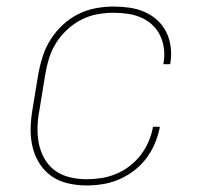

<svg xmlns="http://www.w3.org/2000/svg" viewBox="-20 -558 640 586"><path d="M244 8Q215 8 187 1.5Q159 -5 137 -20.5Q115 -36 100.5 -59Q86 -82 79.5 -109Q73 -136 73.5 -165Q74 -194 79 -223L97 -333Q102 -360 110.5 -386.5Q119 -413 134.5 -437.5Q150 -462 171.5 -482Q193 -502 219 -515Q245 -528 272.5 -533Q300 -538 326 -538Q351 -538 375.5 -534.5Q400 -531 421.5 -521.5Q443 -512 460 -496.5Q477 -481 487.5 -460Q498 -439 501 -414.5Q504 -390 500 -366Q500 -365 499.5 -364Q499 -363 499 -362H479Q479 -363 479 -364Q479 -365 479 -365Q483 -387 480.5 -408.5Q478 -430 469 -449Q460 -468 445 -482Q430 -496 410.5 -504.5Q391 -513 369.5 -516Q348 -519 326 -519Q302 -519 277 -514.5Q252 -510 228.5 -498Q205 -486 185 -467.5Q165 -449 151 -426.5Q137 -404 129.5 -379.5Q122 -355 118 -330L100 -220Q95 -194 94.5 -168Q94 -142 99 -118Q104 -94 116.5 -72.5Q129 -51 148.5 -37Q168 -23 193 -17Q218 -11 244 -11Q266 -11 289 -14.5Q312 -18 334 -27Q356 -36 375.5 -51Q395 -66 409.5 -85Q424 -104 433.5 -126Q443 -148 447 -171H468Q463 -145 453 -121Q443 -97 427 -75.5Q411 -54 389.5 -37.5Q368 -21 343.5 -10.5Q319 0 294 4Q269 8 244 8Z"/></svg>

Font: Iosevka Curly Slab ThExObl
Style: Regular
Weight: 100
Width: 7
Italic angle: -9°
Monospace: yes
Designer: Belleve Invis
Foundry: Belleve Invis
Version: Version 11.1.0; ttfautohint (v1.8.3)